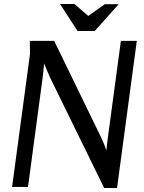

<svg xmlns="http://www.w3.org/2000/svg" viewBox="-20 -928 715 953"><path d="M249 -725 476 -258Q484 -242 492 -223.5Q500 -205 508 -181Q510 -204 512.5 -222.5Q515 -241 517 -257L580 -725H659L561 5H497L229 -542Q222 -558 214.5 -575Q207 -592 199 -613Q197 -591 195 -573Q193 -555 191 -538L119 0H40L129 -661L128 -725ZM418 -849 500 -907H569L450 -774H365L278 -908H350Z"/></svg>

Font: Rosario Medium
Style: Italic
Weight: 500
Italic angle: -8.05°
Version: Version 1.201